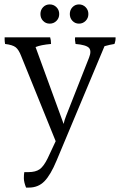

<svg xmlns="http://www.w3.org/2000/svg" viewBox="-20 -722 545 869"><path d="M380 -658.5Q380 -640 367.5 -627.5Q355 -615 337.5 -615Q320 -615 308 -627.5Q296 -640 296 -658.5Q296 -677 308 -689.5Q320 -702 337.5 -702Q355 -702 367.5 -689.5Q380 -677 380 -658.5ZM235.5 -627.5Q223 -615 205 -615Q187 -615 175 -627.5Q163 -640 163 -658.5Q163 -677 175 -689.5Q187 -702 205 -702Q223 -702 235.5 -689.5Q248 -677 248 -658.5Q248 -640 235.5 -627.5ZM111 127H98Q88 102 88 84.5Q88 67 90 57H109Q141 57 159.5 44Q178 31 196 -6L232 -83L76 -468Q65 -497 51 -508Q37 -519 3 -523Q1 -535 1 -542.5Q1 -550 1 -553H207Q211 -541 211 -523Q165 -519 141 -509L268 -161Q271 -177 279 -197L383 -461Q389 -476 389 -487Q389 -498 383 -505Q370 -519 322 -523Q318 -542 320 -553H503Q504 -539 498 -523Q478 -520 453 -513L236 5Q209 70 181 98.5Q153 127 111 127Z"/></svg>

Font: Halant
Style: Regular
Weight: 400
Designer: Hitesh Malaviya (Devanagari), Satya Rajpurohit (Latin)
Foundry: Indian Type Foundry
Version: Version 1.101;PS 1.0;hotconv 1.0.78;makeotf.lib2.5.61930; tt